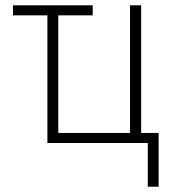

<svg xmlns="http://www.w3.org/2000/svg" viewBox="-20 -540 640 725"><path d="M538 165V0H159V-482H29V-520H330V-482H200V-38H471V-520H513V-38H579V165Z"/></svg>

Font: Iosevka Extralight Extended
Style: Regular
Weight: 200
Width: 7
Monospace: yes
Designer: Belleve Invis
Foundry: Belleve Invis
Version: Version 32.5.0; ttfautohint (v1.8.4)